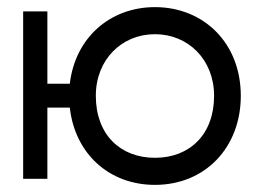

<svg xmlns="http://www.w3.org/2000/svg" viewBox="-20 -502 740 539"><path d="M415 -406C508 -406 581 -335 581 -233C581 -124 512 -59 415 -59C318 -59 249 -124 249 -233C249 -335 322 -406 415 -406ZM45 0H113V-200H176C190 -72 285 17 415 17C556 17 656 -88 656 -233C656 -381 552 -482 415 -482C289 -482 191 -396 176 -267H113V-470H45Z"/></svg>

Font: Kreadon Medium
Style: Regular
Weight: 500
Designer: kohakuno
Foundry: StudioGnu
Version: Version 1.000;Glyphs 3.1.2 (3151)